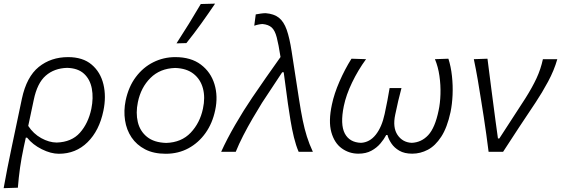

<svg xmlns="http://www.w3.org/2000/svg" viewBox="-26 -812 3002 1027"><path d="M-6.5 194.5Q3.5 139 13.8 86.2Q24 33.5 37 -27L91 -283.5Q116 -401 181.2 -453.8Q246.5 -506.5 338 -506.5Q417 -506.5 464.2 -466.5Q511.5 -426.5 527.2 -361Q543 -295.5 527 -219Q505 -113 442.2 -51.2Q379.5 10.5 289 10.5Q246 10.5 197.5 -13.8Q149 -38 119 -75.5H112L101 -25Q88.5 33.5 81.2 85Q74 136.5 69.5 192ZM277 -49.5Q357 -52 401.5 -102Q446 -152 462.5 -229.5Q474.5 -288.5 465.2 -338Q456 -387.5 423.5 -417.5Q391 -447.5 333 -449Q264 -447 218.5 -407.2Q173 -367.5 154.5 -277.5L125 -138.5Q152.5 -96.5 194.5 -73.2Q236.5 -50 277 -49.5Z M860.5 10.5Q796 10.5 750.2 -13.2Q704.5 -37 677.5 -77.2Q650.5 -117.5 642.8 -168.5Q635 -219.5 646 -274Q661.5 -348 700.5 -400Q739.5 -452 794.2 -479.2Q849 -506.5 911.5 -506.5Q995.5 -506.5 1048.5 -466.5Q1101.5 -426.5 1121.2 -361.8Q1141 -297 1125 -222.5Q1110.5 -153 1073.5 -100.8Q1036.5 -48.5 982.2 -19Q928 10.5 860.5 10.5ZM863 -47.5Q944.5 -50 994 -102.2Q1043.5 -154.5 1059.5 -230.5Q1072.5 -290.5 1059.5 -339.2Q1046.5 -388 1009.2 -417.2Q972 -446.5 911 -448.5Q830 -446 778.8 -395Q727.5 -344 711.5 -265.5Q699.5 -208 711.2 -159Q723 -110 760.5 -79.8Q798 -49.5 863 -47.5ZM918 -580Q952.5 -633 984.8 -685.5Q1017 -738 1048 -790.5L1124.5 -792.5Q1088 -738.5 1050 -685.5Q1012 -632.5 971 -581.5Z M1157 0Q1187.5 -67.5 1231.8 -144Q1276 -220.5 1322.5 -289Q1358.5 -342.5 1396.5 -396.5Q1434.5 -450.5 1474.5 -507Q1464 -575 1454.2 -612.2Q1444.5 -649.5 1427.2 -665Q1410 -680.5 1378.5 -683.5Q1371.5 -683.5 1359.2 -681.2Q1347 -679 1334 -674.5L1342 -735Q1355 -737.5 1369.5 -739.5Q1384 -741.5 1395 -741.5Q1439.5 -738 1465.8 -717.2Q1492 -696.5 1507.5 -652.8Q1523 -609 1534 -537L1573.5 -281Q1583.5 -216.5 1593.2 -169Q1603 -121.5 1615.5 -81.8Q1628 -42 1647.5 0H1571.5Q1557 -33.5 1546.2 -77.5Q1535.5 -121.5 1527.8 -168.5Q1520 -215.5 1514 -258L1491.5 -425.5H1483.5L1375.5 -262Q1352 -224 1325.5 -178.8Q1299 -133.5 1275.2 -87.2Q1251.5 -41 1235 0Z M1891 10Q1841.5 10 1802 -18.5Q1762.5 -47 1746.2 -105.2Q1730 -163.5 1749.5 -253.5Q1761.5 -311 1790 -376.2Q1818.5 -441.5 1854 -498L1932 -495.5Q1889.5 -437.5 1857.2 -370.5Q1825 -303.5 1813 -244.5Q1793 -146.5 1818.2 -98.2Q1843.5 -50 1905 -48Q1951.5 -50.5 1984 -91.5Q2016.5 -132.5 2031.5 -202.5Q2039.5 -240.5 2046.2 -274.5Q2053 -308.5 2058 -341H2121.5Q2112.5 -307.5 2104.2 -272.5Q2096 -237.5 2088 -198.5Q2073.5 -130.5 2100.2 -90.5Q2127 -50.5 2176 -48Q2228 -50 2264.5 -89.2Q2301 -128.5 2320 -220.5Q2328.5 -259.5 2330 -308.2Q2331.5 -357 2324.5 -406Q2317.5 -455 2300.5 -495.5L2372.5 -498Q2386 -456 2391.5 -405.2Q2397 -354.5 2394.8 -304.2Q2392.5 -254 2384 -213Q2366 -129.5 2334.2 -80.8Q2302.5 -32 2262.5 -11Q2222.5 10 2179 10Q2137.5 10 2110.2 -5.8Q2083 -21.5 2067.5 -44.8Q2052 -68 2046.5 -90H2040Q2028.5 -68 2009 -44.8Q1989.5 -21.5 1960.5 -5.8Q1931.5 10 1891 10Z M2587.5 0Q2582 -46 2575 -94.5Q2568 -143 2561.5 -187L2547.5 -275.5Q2539 -330 2529.5 -385.5Q2520 -441 2508.5 -495.5L2581.5 -498Q2591 -426.5 2602 -337.5Q2613 -248.5 2624.5 -166L2637.5 -71.5H2645L2784.5 -286.5Q2821 -344.5 2843.8 -393.2Q2866.5 -442 2878 -495.5H2955Q2938 -435.5 2905.5 -375.2Q2873 -315 2839 -264Q2794.5 -197.5 2750.8 -131.5Q2707 -65.5 2665 0Z"/></svg>

Font: Commissioner Flair Light
Style: Italic
Weight: 300
Italic angle: -12°
Designer: Kostas Bartsokas
Foundry: Kostas Bartsokas
Version: Version 1.000; ttfautohint (v1.8.3)